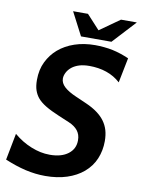

<svg xmlns="http://www.w3.org/2000/svg" viewBox="-98 -973 799 1056"><g transform="rotate(10 301.0 -445.5)"><path d="M223.1 -904.8H306.2L378.9 -825.7L490.7 -904.8H579.1L460 -775.9H290ZM229 14.2Q200.7 14.2 173.6 11Q146.5 7.8 118.7 1.5Q89.4 -5.4 61 -14.9Q32.7 -24.4 2 -37.1L30.8 -186Q54.7 -166 78.4 -151.6Q102.1 -137.2 129.9 -126Q155.8 -115.7 180.9 -110.4Q206.1 -105 233.9 -105Q298.3 -105 335.9 -133.8Q373 -162.1 373 -209.5Q373 -226.6 368.7 -239.7Q364.3 -252.9 356 -263.7Q338.9 -285.6 305.2 -299.8L247.1 -324.2Q199.2 -344.2 169.4 -362.3Q139.6 -380.4 123 -400.4Q108.9 -417.5 100.8 -440.7Q92.8 -463.9 92.8 -498.5Q92.8 -555.7 114.5 -599.9Q136.2 -644 171.4 -674.3Q209.5 -707 261.5 -724.6Q313.5 -742.2 376 -742.2Q399.4 -742.2 425.3 -739.7Q451.2 -737.3 474.1 -732.4Q497.1 -727.5 520.5 -719.7Q543.9 -711.9 565.9 -702.1L538.1 -563Q504.4 -593.8 460.4 -608.9Q438 -616.7 413.3 -620.4Q388.7 -624 365.2 -624Q331.5 -624 308.1 -616.7Q284.7 -609.4 268.1 -596.7Q250 -582.5 241 -564.7Q231.9 -546.9 231.9 -530.8Q231.9 -505.4 254.6 -484.4Q277.3 -463.4 321.8 -444.3L325.2 -442.9L381.8 -418Q418.5 -401.9 444.3 -382.8Q470.2 -363.8 486.3 -341.8Q502.9 -319.3 511 -292.2Q519 -265.1 519 -231Q519 -178.7 500 -132.8Q481 -86.9 440.9 -52.7Q402.8 -20.5 349.4 -3.2Q295.9 14.2 229 14.2Z"/></g></svg>

Font: Hack
Style: Bold Italic
Weight: 700
Italic angle: -11°
Monospace: yes
Designer: Christopher Simpkins
Foundry: Christopher Simpkins
Version: Version 2.017; ttfautohint (v1.4.1) -l 4 -r 80 -G 350 -x 0 -